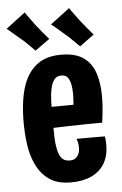

<svg xmlns="http://www.w3.org/2000/svg" viewBox="-56 -755 512 805"><g transform="rotate(-5 200.5 -352.5)"><path d="M210 12Q153 12 118 -13Q83 -38 64 -80Q47 -116 40.5 -161.5Q34 -207 34 -258Q34 -305 40 -346.5Q46 -388 59 -421Q78 -469 115.5 -497Q153 -525 215 -525Q274 -525 308 -501.5Q342 -478 356.5 -435.5Q371 -393 371 -335Q371 -310 368.5 -282.5Q366 -255 362 -226L248 -302Q249 -317 250 -330.5Q251 -344 251 -357Q251 -381 247 -399Q243 -417 234.5 -427.5Q226 -438 208 -438Q189 -438 178.5 -424.5Q168 -411 163 -387Q158 -365 157 -335.5Q156 -306 156 -271Q156 -246 156.5 -223Q157 -200 157.5 -180Q158 -160 161 -144Q165 -113 177 -96.5Q189 -80 212 -80Q228 -80 237 -86.5Q246 -93 251 -104.5Q256 -116 256 -130Q256 -139 254.5 -148.5Q253 -158 249 -168H368Q370 -158 370.5 -148.5Q371 -139 371 -130Q371 -86 352 -54Q333 -22 297 -5Q261 12 210 12ZM69 -218 65 -310 339 -312 362 -226Q362 -226 342 -226Q322 -226 289 -225.5Q256 -225 216.5 -224Q177 -223 138 -221.5Q99 -220 69 -218ZM298 -553Q299 -552 289 -561.5Q279 -571 266 -584.5Q253 -598 241 -607Q230 -617 216.5 -628.5Q203 -640 193.5 -648Q184 -656 184 -655L266 -717Q265 -717 271.5 -707.5Q278 -698 288.5 -684.5Q299 -671 308 -658Q320 -643 332 -628.5Q344 -614 352 -605Q360 -596 358 -597ZM110 -551Q112 -550 102 -559.5Q92 -569 79 -582.5Q66 -596 54 -605Q42 -615 28.5 -626.5Q15 -638 6 -646Q-3 -654 -3 -653L79 -715Q78 -715 84.5 -705.5Q91 -696 101.5 -682.5Q112 -669 121 -656Q133 -641 145 -626.5Q157 -612 165 -603Q173 -594 171 -595Z"/></g></svg>

Font: Truculenta ExtraBold
Style: Regular
Weight: 800
Version: Version 1.002